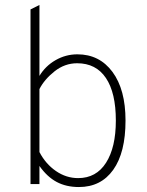

<svg xmlns="http://www.w3.org/2000/svg" viewBox="-20 -742 594 774"><path d="M139 -73V0H103V-704L139 -722V-436Q163 -476 204 -499.5Q245 -523 292 -523Q381 -523 433.5 -452Q486 -381 486 -256Q486 -127 436.5 -57.5Q387 12 298 12Q247 12 208.5 -8.5Q170 -29 139 -73ZM447 -256Q447 -368 407 -427.5Q367 -487 291 -487Q241 -487 200 -454.5Q159 -422 139 -383V-129Q164 -81 205.5 -52.5Q247 -24 295 -24Q368 -24 407.5 -86Q447 -148 447 -256Z"/></svg>

Font: Overpass Thin
Style: Regular
Weight: 100
Designer: Delve Withrington, Thomas Jockin
Foundry: Delve Fonts
Version: Version 3.000;DELV;Overpass